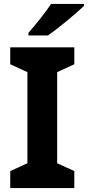

<svg xmlns="http://www.w3.org/2000/svg" viewBox="-20 -954 446 974"><path d="M406 -924V-934H239C210 -889 156 -824 124 -787V-774H223C274 -809 368 -887 406 -924ZM357 0V-86L270 -126V-588L357 -628V-714H32V-628L119 -588V-126L32 -86V0Z"/></svg>

Font: Noto Traditional Nushu
Style: Bold
Weight: 700
Designer: LIU Zhao
Foundry: LiuZhao Studio
Version: Version 2.003